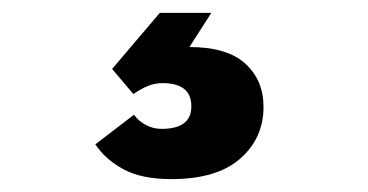

<svg xmlns="http://www.w3.org/2000/svg" viewBox="-20 -30 571 298"><path d="M246 248Q199.5 248 171.2 232.5Q143 217 128 194L188 148Q194 157 205.5 163.5Q217 170 231 170Q277 170 277 135Q277 99 232 99Q220 99 208.8 103.8Q197.5 108.5 187 116L154 77L228 -10H308L274 43Q332.5 43 360.8 68.8Q389 94.5 389 136Q389 184.5 352.8 216.2Q316.5 248 246 248Z"/></svg>

Font: Overpass Black
Style: Regular
Weight: 900
Designer: Delve Withrington, Dave Bailey, Thomas Jockin
Foundry: Delve Fonts LLC
Version: Version 4.000; ttfautohint (v1.8.3)